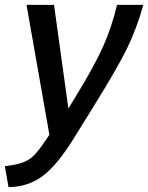

<svg xmlns="http://www.w3.org/2000/svg" viewBox="-60 -543 609 789"><path d="M-40 140Q22 133 52 116.5Q82 100 114 53L143 11L49 -523H162L221 -97L255 -153Q328 -272 363.5 -351.5Q399 -431 421 -523H529Q502 -426 462 -344Q422 -262 323 -103L243 26Q174 137 114.5 181Q55 225 -25 226Z"/></svg>

Font: Raleway-v4020 SemiBold
Style: Italic
Weight: 600
Italic angle: -12°
Designer: Matt McInerney, Pablo Impallari, Rodrigo Fuenzalida
Foundry: Matt McInerney, Pablo Impallari, Rodrigo Fuenzalida
Version: Version 4.020;PS 004.020;hotconv 1.0.88;makeotf.lib2.5.64775